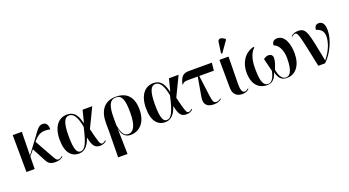

<svg xmlns="http://www.w3.org/2000/svg" viewBox="-65 -1591 4756 2616"><g transform="rotate(-20 2313.0 -283.0)"><path d="M63 0H182L185 -180L251 -261L357 -60C384 -12 413 9 486 9C543 9 577 -13 595 -29L588 -38C573 -26 556 -12 536 -12C503 -12 494 -32 454 -103L320 -344L326 -352C397 -437 456 -458 567 -435C567 -505 542 -540 492 -540C433 -540 406 -492 353 -419L185 -194L191 -536H59Z M824 10C914 10 965 -62 996 -154H1000C1026 -26 1059 8 1133 8C1180 8 1207 -13 1225 -29L1218 -38C1204 -26 1184 -12 1167 -12C1137 -12 1126 -42 1075 -252L1212 -536H1072L1028 -363H1023C989 -505 933 -547 846 -547C729 -547 638 -452 638 -257C638 -65 720 10 824 10ZM853 -11C805 -11 770 -55 770 -265C770 -466 809 -526 871 -526C934 -526 979 -462 1006 -312C955 -83 915 -11 853 -11Z M1305 240H1441L1433 -129H1435C1452 -18 1515 11 1571 11C1706 11 1802 -92 1802 -274C1802 -461 1710 -548 1556 -548C1391 -548 1309 -440 1309 -255L1310 -117ZM1548 -11C1489 -11 1455 -51 1432 -181V-284C1431 -461 1465 -538 1555 -538C1642 -538 1669 -461 1669 -276C1669 -95 1623 -11 1548 -11Z M2076 10C2166 10 2217 -62 2248 -154H2252C2278 -26 2311 8 2385 8C2432 8 2459 -13 2477 -29L2470 -38C2456 -26 2436 -12 2419 -12C2389 -12 2378 -42 2327 -252L2464 -536H2324L2280 -363H2275C2241 -505 2185 -547 2098 -547C1981 -547 1890 -452 1890 -257C1890 -65 1972 10 2076 10ZM2105 -11C2057 -11 2022 -55 2022 -265C2022 -466 2061 -526 2123 -526C2186 -526 2231 -462 2258 -312C2207 -83 2167 -11 2105 -11Z M2779 8C2828 8 2860 -1 2893 -29L2886 -38C2867 -20 2846 -12 2824 -12C2780 -12 2774 -42 2761 -131L2723 -424H2935L2946 -536H2610C2530 -536 2493 -500 2468 -395L2476 -392C2496 -420 2513 -424 2572 -424H2701L2652 -144C2634 -45 2679 8 2779 8Z M3122 -604 3234 -763V-775C3186 -815 3134 -821 3128 -766L3107 -611ZM3195 9C3244 9 3274 -11 3293 -29L3286 -38C3273 -27 3256 -12 3234 -12C3193 -12 3181 -71 3182 -138L3188 -536H3056L3059 -128C3060 -30 3120 9 3195 9Z M3554 10C3621 10 3671 -29 3698 -125C3720 -33 3760 10 3840 10C3966 10 4050 -98 4050 -269C4050 -394 4010 -544 3893 -544C3850 -544 3817 -522 3817 -469C3881 -450 3931 -365 3931 -243C3931 -52 3882 -1 3831 -1C3777 -1 3743 -42 3721 -149C3744 -208 3762 -252 3764 -298C3768 -341 3745 -367 3702 -367C3678 -367 3652 -356 3631 -338C3640 -293 3657 -240 3677 -150C3653 -38 3613 -1 3572 -1C3506 -1 3472 -61 3472 -258C3472 -363 3491 -471 3561 -533L3553 -544C3415 -510 3344 -386 3344 -249C3344 -75 3429 10 3554 10Z M4295 0H4393C4500 -99 4581 -279 4581 -409C4581 -496 4555 -544 4496 -544C4460 -544 4432 -522 4432 -469C4481 -459 4536 -424 4536 -342C4536 -260 4502 -152 4408 -36C4323 -455 4321 -541 4195 -541C4158 -541 4120 -532 4090 -501L4097 -493C4117 -512 4132 -519 4145 -519C4190 -519 4198 -456 4295 0Z"/></g></svg>

Font: Noto Serif Display SemiBold
Style: Regular
Weight: 600
Designer: Monotype Design Team
Foundry: Monotype Imaging Inc.
Version: Version 2.009